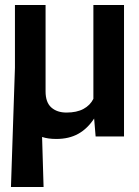

<svg xmlns="http://www.w3.org/2000/svg" viewBox="-20 -553 558 771"><path d="M478 -5H364L358 -77Q331 -36 294 -15.5Q257 5 206 5Q173 5 149 -3L155 198H24L40 -281V-533H163V-186Q163 -142 186 -121.5Q209 -101 247 -101Q288 -101 315 -115.5Q342 -130 355 -156V-533H478Z"/></svg>

Font: Freesentation 8 ExtraBold
Style: Regular
Weight: 800
Designer: glyphs from Roboto by Christian Robertson / Hangul glyphs from Noto Sans CJK(Source Han Sans) by Jang Soo-young and Kang
Foundry: PT&
Version: Version 2.001